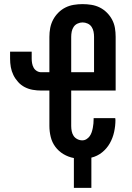

<svg xmlns="http://www.w3.org/2000/svg" viewBox="-20 -763 640 933"><path d="M339 150V5Q312 0 288.5 -14Q265 -28 249 -49.5Q233 -71 226.5 -97.5Q220 -124 220 -151V-323H180Q160 -323 139.5 -326.5Q119 -330 100.5 -339.5Q82 -349 68 -364.5Q54 -380 45 -398.5Q36 -417 32.5 -437Q29 -457 29 -478V-512H134V-478Q134 -467 136 -455.5Q138 -444 143.5 -434Q149 -424 159 -418Q169 -412 180 -412H220V-584Q220 -606 224 -627Q228 -648 238 -667Q248 -686 263.5 -701.5Q279 -717 298 -726.5Q317 -736 338.5 -739.5Q360 -743 381 -743Q403 -743 424.5 -739.5Q446 -736 465 -726.5Q484 -717 499.5 -701.5Q515 -686 525 -667Q535 -648 538.5 -627Q542 -606 542 -584V-323H326V-151Q326 -138 328.5 -125.5Q331 -113 337.5 -103Q344 -93 355.5 -87Q367 -81 380 -81Q391 -81 400.5 -87Q410 -93 416 -101.5Q422 -110 425.5 -120.5Q429 -131 431 -141.5Q433 -152 434 -162.5Q435 -173 435 -184V-189H540Q540 -187 540.5 -184.5Q541 -182 541 -180Q541 -151 534.5 -121.5Q528 -92 513.5 -66.5Q499 -41 476 -22.5Q453 -4 424 3V150ZM326 -412H437V-584Q437 -597 434.5 -609.5Q432 -622 425 -632.5Q418 -643 406 -648.5Q394 -654 381 -654Q369 -654 357 -648.5Q345 -643 338 -632.5Q331 -622 328.5 -609.5Q326 -597 326 -584Z"/></svg>

Font: Iosevka Extended
Style: Bold
Weight: 700
Width: 7
Monospace: yes
Designer: Belleve Invis
Foundry: Belleve Invis
Version: Version 32.5.0; ttfautohint (v1.8.4)